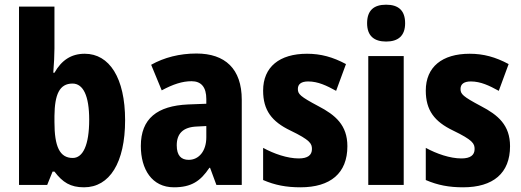

<svg xmlns="http://www.w3.org/2000/svg" viewBox="-20 -788 2221 818"><path d="M212 -581V-760H61V0H181L204 -57H212C247 -11 280 10 338 10C447 10 513 -95 513 -276C513 -456 446 -559 341 -559C283 -559 242 -531 212 -478H207C210 -516 212 -554 212 -581ZM289 -432C334 -432 360 -381 360 -278C360 -169 333 -115 290 -115C234 -115 212 -164 212 -268V-294C213 -385 233 -432 289 -432Z M817 -560C745 -560 679 -543 624 -512L669 -403C717 -429 757 -442 796 -442C838 -442 859 -416 859 -366V-346L781 -343C650 -337 580 -283 580 -166C580 -67 627 10 721 10C795 10 834 -16 872 -73H875L902 0H1010V-363C1010 -495 939 -560 817 -560ZM820 -249 859 -251V-203C859 -144 827 -107 784 -107C752 -107 733 -125 733 -169C733 -218 759 -247 820 -249Z M1460 -165C1460 -255 1409 -298 1336 -336C1259 -377 1249 -387 1249 -409C1249 -430 1264 -441 1293 -441C1335 -441 1372 -423 1412 -401L1454 -515C1398 -545 1347 -559 1288 -559C1171 -559 1101 -503 1101 -402C1101 -318 1138 -270 1217 -232C1302 -191 1309 -176 1309 -153C1309 -127 1291 -113 1253 -113C1204 -113 1147 -133 1101 -158V-21C1152 1 1200 10 1260 10C1388 10 1460 -50 1460 -165Z M1625 -768C1573 -768 1544 -744 1544 -689C1544 -635 1574 -611 1625 -611C1676 -611 1706 -635 1706 -689C1706 -743 1678 -768 1625 -768ZM1700 -549H1549V0H1700Z M2153 -165C2153 -255 2102 -298 2029 -336C1952 -377 1942 -387 1942 -409C1942 -430 1957 -441 1986 -441C2028 -441 2065 -423 2105 -401L2147 -515C2091 -545 2040 -559 1981 -559C1864 -559 1794 -503 1794 -402C1794 -318 1831 -270 1910 -232C1995 -191 2002 -176 2002 -153C2002 -127 1984 -113 1946 -113C1897 -113 1840 -133 1794 -158V-21C1845 1 1893 10 1953 10C2081 10 2153 -50 2153 -165Z"/></svg>

Font: Noto Sans Gurmukhi UI Condensed ExtraBold
Style: Regular
Weight: 800
Width: 3
Designer: Jelle Bosma - Monotype Design Team
Foundry: Monotype Imaging Inc.
Version: Version 2.004